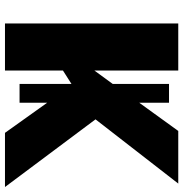

<svg xmlns="http://www.w3.org/2000/svg" viewBox="-2 -752 754 791"><g transform="rotate(90 375.5 -357.0)"><path d="M751 0H527.8L403.8 -173.8V-60.1H326.2V-273.9L271 -238.8V0H77.1V-713.9H271V-368.2L326.2 -443.8V-675.8H403.8V-553.2L520 -713.9H736.8L472.2 -373Z"/></g></svg>

Font: Black Ops One [rus by aLiNcE]
Style: Regular
Weight: 400
Designer: James Grieshaber
Foundry: James Grieshaber
Version: Version 1.002;May 25, 2024;FontCreator 13.0.0.2680 64-bit